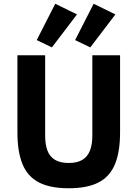

<svg xmlns="http://www.w3.org/2000/svg" viewBox="-20 -993 734 1025"><path d="M73 -698H221V-270Q221 -221 233.5 -188.5Q246 -156 274 -139.5Q302 -123 347 -123Q392 -123 419.5 -139.5Q447 -156 460 -188.5Q473 -221 473 -270V-698H621V-286Q621 -183 594 -117Q567 -51 507 -19.5Q447 12 347 12Q247 12 187 -19.5Q127 -51 100 -117Q73 -183 73 -286ZM391 -916 257 -740 176 -779 275 -973ZM596 -916 462 -740 381 -779 480 -973Z"/></svg>

Font: IBM Plex Sans
Style: Regular
Weight: 400
Designer: Mike Abbink, Paul van der Laan, Pieter van Rosmalen
Foundry: Bold Monday
Version: Version 3.201